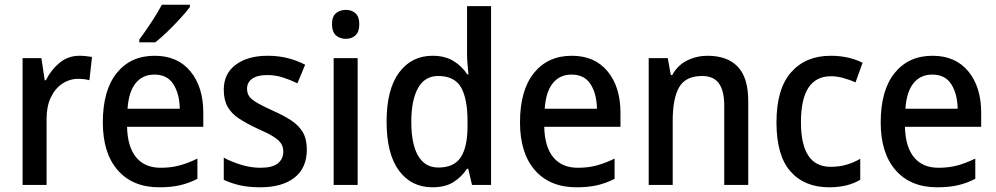

<svg xmlns="http://www.w3.org/2000/svg" viewBox="-20 -786 4234 816"><path d="M318 -549Q331 -549 345 -547.5Q359 -546 371 -544L360 -445Q350 -448 337 -449.5Q324 -451 313 -451Q276 -451 245 -430.5Q214 -410 196 -372Q178 -334 178 -282V0H76V-539H156L170 -445H175Q197 -489 233 -519Q269 -549 318 -549Z M637 -549Q735 -549 789.5 -482.5Q844 -416 844 -307V-247H520Q522 -162 558.5 -117.5Q595 -73 663 -73Q707 -73 743.5 -83Q780 -93 819 -112V-26Q782 -7 744 1.5Q706 10 657 10Q544 10 480.5 -62.5Q417 -135 417 -266Q417 -402 476 -475.5Q535 -549 637 -549ZM636 -469Q586 -469 556.5 -432.5Q527 -396 522 -324H744Q743 -387 717 -428Q691 -469 636 -469ZM787 -756Q773 -737 747 -708.5Q721 -680 692 -652Q663 -624 640 -606H572V-618Q596 -650 623 -691Q650 -732 668 -766H787Z M1284 -151Q1284 -72 1231.5 -31Q1179 10 1086 10Q1037 10 999.5 1.5Q962 -7 931 -22V-116Q962 -99 1004 -86Q1046 -73 1087 -73Q1137 -73 1160.5 -91.5Q1184 -110 1184 -142Q1184 -161 1175 -175.5Q1166 -190 1142.5 -205Q1119 -220 1073 -240Q1028 -261 996 -282Q964 -303 947.5 -332Q931 -361 931 -405Q931 -473 982 -511Q1033 -549 1118 -549Q1162 -549 1201 -539.5Q1240 -530 1277 -511L1244 -432Q1213 -447 1181.5 -457Q1150 -467 1115 -467Q1074 -467 1052 -451.5Q1030 -436 1030 -409Q1030 -389 1040 -375.5Q1050 -362 1074.5 -348Q1099 -334 1143 -314Q1186 -295 1218 -274Q1250 -253 1267 -224Q1284 -195 1284 -151Z M1450 -744Q1475 -744 1491 -729.5Q1507 -715 1507 -683Q1507 -651 1491 -636Q1475 -621 1450 -621Q1424 -621 1407.5 -636Q1391 -651 1391 -683Q1391 -715 1407.5 -729.5Q1424 -744 1450 -744ZM1500 -539V0H1398V-539Z M1818 10Q1728 10 1675.5 -61Q1623 -132 1623 -269Q1623 -406 1676 -477.5Q1729 -549 1818 -549Q1871 -549 1907 -527Q1943 -505 1966 -470H1971Q1969 -488 1967 -512Q1965 -536 1965 -555V-760H2067V0H1986L1970 -69H1965Q1942 -34 1907 -12Q1872 10 1818 10ZM1843 -74Q1910 -74 1938.5 -118Q1967 -162 1967 -250V-271Q1967 -366 1939.5 -414.5Q1912 -463 1842 -463Q1785 -463 1756.5 -411.5Q1728 -360 1728 -268Q1728 -174 1757 -124Q1786 -74 1843 -74Z M2410 -549Q2508 -549 2562.5 -482.5Q2617 -416 2617 -307V-247H2293Q2295 -162 2331.5 -117.5Q2368 -73 2436 -73Q2480 -73 2516.5 -83Q2553 -93 2592 -112V-26Q2555 -7 2517 1.5Q2479 10 2430 10Q2317 10 2253.5 -62.5Q2190 -135 2190 -266Q2190 -402 2249 -475.5Q2308 -549 2410 -549ZM2409 -469Q2359 -469 2329.5 -432.5Q2300 -396 2295 -324H2517Q2516 -387 2490 -428Q2464 -469 2409 -469Z M2987 -549Q3071 -549 3115.5 -502.5Q3160 -456 3160 -356V0H3058V-338Q3058 -400 3035.5 -431.5Q3013 -463 2964 -463Q2894 -463 2866.5 -415.5Q2839 -368 2839 -273V0H2737V-539H2818L2831 -467H2837Q2860 -509 2900.5 -529Q2941 -549 2987 -549Z M3504 10Q3399 10 3339.5 -57.5Q3280 -125 3280 -266Q3280 -408 3342 -478.5Q3404 -549 3510 -549Q3552 -549 3587 -540.5Q3622 -532 3646 -519L3616 -436Q3591 -447 3564 -454.5Q3537 -462 3512 -462Q3384 -462 3384 -267Q3384 -77 3510 -77Q3547 -77 3577.5 -86Q3608 -95 3636 -111V-22Q3583 10 3504 10Z M3943 -549Q4041 -549 4095.5 -482.5Q4150 -416 4150 -307V-247H3826Q3828 -162 3864.5 -117.5Q3901 -73 3969 -73Q4013 -73 4049.5 -83Q4086 -93 4125 -112V-26Q4088 -7 4050 1.5Q4012 10 3963 10Q3850 10 3786.5 -62.5Q3723 -135 3723 -266Q3723 -402 3782 -475.5Q3841 -549 3943 -549ZM3942 -469Q3892 -469 3862.5 -432.5Q3833 -396 3828 -324H4050Q4049 -387 4023 -428Q3997 -469 3942 -469Z"/></svg>

Font: Noto Sans Telugu SemiCondensed Medium
Style: Regular
Weight: 500
Width: 4
Designer: Jelle Bosma - Monotype Design Team
Foundry: Monotype Imaging Inc.
Version: Version 2.005; ttfautohint (v1.8.4.7-5d5b)